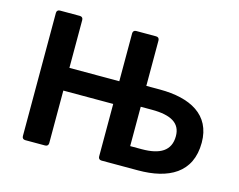

<svg xmlns="http://www.w3.org/2000/svg" viewBox="-89 -758 1110 893"><g transform="rotate(15 465.5 -312.0)"><path d="M640.6 -389.6H575.2V-608.4C575.2 -618.2 569.3 -624 559.6 -624H463.9C454.1 -624 448.2 -618.2 448.2 -608.4V-377.9H208V-608.4C208 -618.2 202.1 -624 192.4 -624H96.7C86.9 -624 81.1 -618.2 81.1 -608.4V-15.6C81.1 -5.9 86.9 0 96.7 0H192.4C202.1 0 208 -5.9 208 -15.6V-268.6H448.2V-15.6C448.2 -5.9 454.1 0 463.9 0H639.6C785.2 0 892.6 -54.7 892.6 -201.2C892.6 -335 787.1 -389.6 640.6 -389.6ZM630.9 -99.6H575.2V-289.1H628.9C722.7 -289.1 768.6 -260.7 768.6 -199.2C768.6 -128.9 718.8 -99.6 630.9 -99.6Z"/></g></svg>

Font: Ed Sans Neue SemiBold
Style: Regular
Weight: 600
Designer: Stephen Hutchings
Version: Version 1.004;PS 001.004;hotconv 1.0.88;makeotf.lib2.5.64775